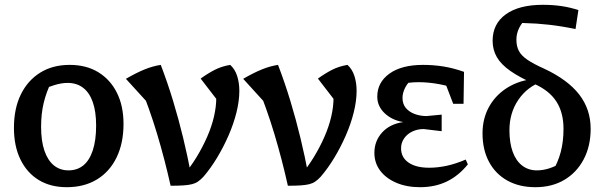

<svg xmlns="http://www.w3.org/2000/svg" viewBox="-20 -769 2507 799"><path d="M258 10Q190 10 141 -20Q92 -50 65 -105.5Q38 -161 38 -237Q38 -317 66.5 -375.5Q95 -434 147 -466.5Q199 -499 270 -499Q339 -499 389 -468.5Q439 -438 466.5 -383Q494 -328 494 -253Q494 -173 465 -113.5Q436 -54 383 -22Q330 10 258 10ZM265 -60Q301 -60 326.5 -80.5Q352 -101 366 -143Q380 -185 380 -246Q380 -305 366 -344.5Q352 -384 325.5 -404Q299 -424 261 -424Q236 -424 205 -414.5Q174 -405 130 -386L195 -431Q173 -387 162 -341.5Q151 -296 151 -242Q151 -182 165 -141.5Q179 -101 204.5 -80.5Q230 -60 265 -60Z M690 4Q666 -104 634 -211Q602 -318 557 -427L596 -340L504 -441Q547 -466 581.5 -480Q616 -494 649 -499Q677 -426 700.5 -348.5Q724 -271 742.5 -194Q761 -117 775 -43L741 -36Q773 -74 798.5 -116Q824 -158 842.5 -200.5Q861 -243 870.5 -284Q880 -325 880 -362Q880 -371 879.5 -380Q879 -389 877 -399L892 -342L815 -442Q844 -463 873 -478Q902 -493 938 -499Q958 -481 967 -452.5Q976 -424 976 -391Q976 -349 964 -301Q952 -253 931 -205Q910 -157 883.5 -113Q857 -69 827 -34Q815 -21 804 -13.5Q793 -6 779 -2.5Q765 1 743.5 2.5Q722 4 690 4Z M1178 4Q1154 -104 1122 -211Q1090 -318 1045 -427L1084 -340L992 -441Q1035 -466 1069.5 -480Q1104 -494 1137 -499Q1165 -426 1188.5 -348.5Q1212 -271 1230.5 -194Q1249 -117 1263 -43L1229 -36Q1261 -74 1286.5 -116Q1312 -158 1330.5 -200.5Q1349 -243 1358.5 -284Q1368 -325 1368 -362Q1368 -371 1367.5 -380Q1367 -389 1365 -399L1380 -342L1303 -442Q1332 -463 1361 -478Q1390 -493 1426 -499Q1446 -481 1455 -452.5Q1464 -424 1464 -391Q1464 -349 1452 -301Q1440 -253 1419 -205Q1398 -157 1371.5 -113Q1345 -69 1315 -34Q1303 -21 1292 -13.5Q1281 -6 1267 -2.5Q1253 1 1231.5 2.5Q1210 4 1178 4Z M1728 10Q1672 10 1629 -8.5Q1586 -27 1562 -59Q1538 -91 1538 -133Q1538 -182 1570 -217.5Q1602 -253 1658 -261Q1611 -269 1580.5 -298Q1550 -327 1550 -367Q1550 -426 1600.5 -462.5Q1651 -499 1741 -499Q1783 -499 1824.5 -492.5Q1866 -486 1911 -470L1896 -395Q1850 -411 1806.5 -419Q1763 -427 1721 -427Q1679 -427 1634 -416L1704 -447Q1679 -429 1667 -406Q1655 -383 1655 -362Q1655 -336 1669 -319.5Q1683 -303 1706 -294.5Q1729 -286 1755 -286L1818 -292V-223L1743 -232Q1718 -232 1696.5 -222Q1675 -212 1662 -193.5Q1649 -175 1649 -152Q1649 -114 1680 -92.5Q1711 -71 1766 -71Q1801 -71 1838.5 -79Q1876 -87 1918 -105L1927 -85Q1888 -37 1839 -13.5Q1790 10 1728 10ZM1866 -337 1815 -470H1911L1909 -337Z M2208 10Q2141 10 2091.5 -17.5Q2042 -45 2015 -95.5Q1988 -146 1988 -214Q1988 -273 2013 -320.5Q2038 -368 2083.5 -399Q2129 -430 2189 -439L2238 -431Q2174 -408 2137 -353.5Q2100 -299 2100 -227Q2100 -175 2113.5 -137.5Q2127 -100 2153 -80Q2179 -60 2214 -60Q2240 -60 2266 -68.5Q2292 -77 2322 -94L2278 -53Q2302 -93 2313.5 -136.5Q2325 -180 2325 -233Q2325 -301 2295 -347Q2265 -393 2203 -420Q2142 -447 2103.5 -474Q2065 -501 2047.5 -531.5Q2030 -562 2030 -599Q2030 -670 2085 -709.5Q2140 -749 2239 -749Q2281 -749 2317.5 -743.5Q2354 -738 2387 -727L2375 -648Q2318 -660 2265 -666Q2212 -672 2162 -673Q2146 -674 2130 -673.5Q2114 -673 2098 -673L2177 -699Q2129 -656 2129 -604Q2129 -577 2139 -557.5Q2149 -538 2174.5 -520.5Q2200 -503 2245 -483Q2343 -437 2390.5 -375.5Q2438 -314 2438 -233Q2438 -161 2409 -106Q2380 -51 2328.5 -20.5Q2277 10 2208 10Z"/></svg>

Font: Piazzolla 24pt SemiBold
Style: Regular
Weight: 600
Designer: Juan Pablo del Peral
Foundry: Huerta Tipografica
Version: Version 2.005